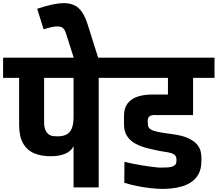

<svg xmlns="http://www.w3.org/2000/svg" viewBox="-56 -1215 1411 1245"><path d="M421 0V-265Q420 -265 419.5 -265Q419 -265 419 -265Q411 -248 396.5 -236Q382 -224 362.5 -216.5Q343 -209 321 -205.5Q299 -202 276 -202Q215 -201 168 -220Q121 -239 94.5 -284Q68 -329 68 -407V-710H-36V-841H716V-710H584V0ZM230 -425Q230 -389 239.5 -369.5Q249 -350 263 -341.5Q277 -333 293.5 -332Q310 -331 323 -331Q356 -332 377.5 -344Q399 -356 410 -383.5Q421 -411 421 -456V-710H230Z M421 -839V-844L371 -1001Q364 -1024 350.5 -1034.5Q337 -1045 308.5 -1043.5Q280 -1042 227 -1025L185 -1158Q292 -1194 355.5 -1194.5Q419 -1195 454.5 -1161.5Q490 -1128 511 -1061L581 -839Z M997 10Q968 10 925 5.5Q882 1 836 -8Q790 -17 750 -30L751 -166Q769 -161 800 -154.5Q831 -148 865.5 -142.5Q900 -137 930.5 -133Q961 -129 979 -128Q1006 -128 1031 -129.5Q1056 -131 1072 -140Q1088 -149 1088 -170Q1088 -175 1088 -175Q1088 -175 1088 -175.5Q1088 -176 1088 -179Q1088 -183 1088 -182Q1088 -181 1088 -184Q1087 -205 1071 -214.5Q1055 -224 1032 -227.5Q1009 -231 986 -235Q944 -243 901.5 -253.5Q859 -264 824 -282.5Q789 -301 768 -332.5Q747 -364 748 -414Q748 -412 748 -422Q748 -432 748 -445Q748 -458 748 -464Q748 -514 771.5 -544.5Q795 -575 836.5 -588.5Q878 -602 930 -602H1033V-710H644V-841H1335V-710H1196V-469H960Q944 -470 931.5 -468Q919 -466 911.5 -459Q904 -452 902 -436Q902 -434 902 -430.5Q902 -427 902 -425Q902 -412 903.5 -402Q905 -392 911.5 -384Q918 -376 934 -369.5Q950 -363 979.5 -357.5Q1009 -352 1056 -346Q1127 -337 1166.5 -318Q1206 -299 1224 -275.5Q1242 -252 1246 -229.5Q1250 -207 1250 -190V-172Q1250 -121 1232 -87.5Q1214 -54 1184.5 -34.5Q1155 -15 1121 -5.5Q1087 4 1054 7Q1021 10 997 10Z"/></svg>

Font: Matangi Black
Style: Regular
Weight: 900
Designer: Prashant Pant
Foundry: The Graphic Ant
Version: Version 3.002